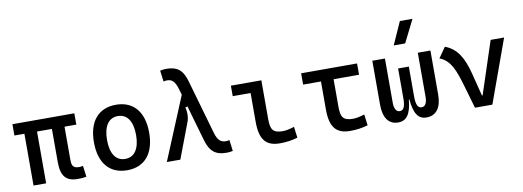

<svg xmlns="http://www.w3.org/2000/svg" viewBox="-62 -1168 4226 1551"><g transform="rotate(-10 2051.0 -392.5)"><path d="M472.7 9.8C503.4 9.8 519.5 8.3 543.9 3.9L532.2 -86.9C519.5 -84.5 510.7 -83 502 -83C450.2 -83 440.4 -105 440.4 -156.2V-424.8H537.1V-517.6H29.3V-424.8H111.3V0H214.8V-424.8H336.9V-151.4C336.9 -38.6 377 9.8 472.7 9.8Z M878.9 9.8C1022.5 9.8 1105.5 -87.9 1105.5 -258.8C1105.5 -429.7 1022.5 -527.3 878.9 -527.3C735.4 -527.3 652.3 -429.7 652.3 -258.8C652.3 -87.9 735.4 9.8 878.9 9.8ZM878.9 -83C802.7 -83 759.8 -146.5 759.8 -258.8C759.8 -371.1 802.7 -434.6 878.9 -434.6C955.1 -434.6 998 -371.1 998 -258.8C998 -146.5 955.1 -83 878.9 -83Z M1693.4 9.8C1712.9 9.8 1726.6 8.3 1745.1 3.9L1733.4 -86.9C1720.7 -84 1712.4 -83 1703.1 -83C1663.6 -83 1637.2 -104 1619.6 -166L1490.7 -615.2C1462.9 -711.4 1414.6 -742.2 1331.5 -742.2C1312 -742.2 1298.3 -740.7 1279.8 -736.3L1291.5 -645.5C1304.2 -648.4 1312.5 -649.4 1321.8 -649.4C1359.4 -649.4 1384.8 -628.4 1402.8 -566.4L1418 -514.6L1204.6 0H1315.4L1424.8 -288.6C1439 -325.7 1439.5 -365.2 1429.2 -408.2L1446.8 -413.6L1530.3 -122.6C1559.1 -22 1608.4 9.8 1693.4 9.8Z M2130.9 9.8C2183.6 9.8 2227.1 3.9 2277.3 -10.7L2265.6 -101.6C2226.1 -88.9 2196.8 -83 2169.9 -83C2086.9 -83 2071.3 -118.2 2071.3 -200.2V-517.6H1821.3V-431.6H1967.8V-195.3C1967.8 -51.8 2015.6 9.8 2130.9 9.8Z M2707 9.8C2759.8 9.8 2803.2 3.9 2853.5 -10.7L2841.8 -101.6C2802.2 -88.9 2772.9 -83 2746.1 -83C2663.1 -83 2647.5 -118.2 2647.5 -200.2V-424.8H2856.4V-517.6H2397.5V-424.8H2543.9V-195.3C2543.9 -51.8 2591.8 9.8 2707 9.8Z M3333.5 9.8C3414.6 9.8 3458 -50.3 3458 -156.2V-517.6H3354.5V-156.2C3354.5 -106.4 3338.9 -78.1 3309.1 -78.1C3279.3 -78.1 3263.7 -105 3263.7 -175.8V-419.9H3175.8V-175.8C3175.8 -105 3160.2 -78.1 3130.4 -78.1C3100.6 -78.1 3085 -106.4 3085 -156.2V-517.6H2981.4V-156.2C2981.4 -50.3 3023.4 9.8 3101.1 9.8C3171.4 9.8 3206.5 -40.5 3217.8 -158.2H3221.7C3232.9 -40.5 3266.1 9.8 3333.5 9.8ZM3173.3 -609.4H3267.1L3359.9 -794.9H3256.3Z M3732.4 0H3875L4062.5 -517.6H3952.1L3810.5 -87.9H3804.7L3757.8 -273.4C3724.6 -403.8 3678.2 -490.2 3578.1 -527.3L3518.6 -441.9C3606.4 -408.7 3639.2 -321.3 3677.2 -190.4Z"/></g></svg>

Font: CaskaydiaCove Nerd Font
Style: Regular
Weight: 400
Designer: Aaron Bell
Foundry: Saja Typeworks
Version: Version 2111.1;Nerd Fonts 2.3.3